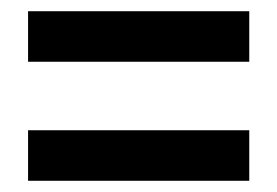

<svg xmlns="http://www.w3.org/2000/svg" viewBox="-20 -574 494 342"><path d="M30 -464V-554H424V-464ZM30 -252V-342H424V-252Z"/></svg>

Font: Noto Sans Tamil UI ExtraCondensed SemiBold
Style: Regular
Weight: 600
Width: 2
Designer: Jelle Bosma - Monotype Design Team
Foundry: Monotype Imaging Inc.
Version: Version 2.004; ttfautohint (v1.8.4.7-5d5b)